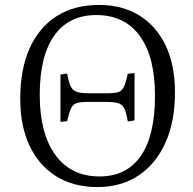

<svg xmlns="http://www.w3.org/2000/svg" viewBox="-20 -744 784 778"><path d="M374 14Q278 14 208 -29.5Q138 -73 100 -153Q62 -233 62 -344Q62 -463 100 -548Q138 -633 209.5 -678.5Q281 -724 381 -724Q476 -724 545 -681Q614 -638 651.5 -559Q689 -480 689 -370Q689 -252 650.5 -166Q612 -80 541.5 -33Q471 14 374 14ZM383 -29Q493 -29 550.5 -112Q608 -195 608 -356Q608 -514 546.5 -598.5Q485 -683 370 -683Q259 -683 200 -600Q141 -517 141 -360Q141 -203 204.5 -116Q268 -29 383 -29ZM225 -250V-442L252 -446Q258 -412 266 -395Q274 -378 291 -372Q308 -366 340 -366H415Q445 -366 460 -371Q475 -376 482.5 -393Q490 -410 498 -445L525 -448V-256L498 -252Q492 -287 484 -304Q476 -321 459 -326Q442 -331 410 -331H335Q306 -331 291 -326.5Q276 -322 268 -305Q260 -288 252 -253Z"/></svg>

Font: Literata 36pt Light
Style: Regular
Weight: 300
Designer: Latin by Veronika Burian and Jose Scaglione. Greek by Irene Vlachou. Cyrillic by Vera Evstafieva.
Foundry: TypeTogether
Version: Version 3.002